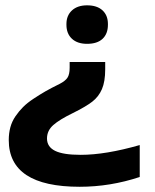

<svg xmlns="http://www.w3.org/2000/svg" viewBox="-20 -529 587 728"><path d="M389.2 -435.1Q389.2 -400.9 368.9 -381.8Q348.6 -362.8 310.1 -362.8Q273.4 -362.8 252.7 -382.1Q231.9 -401.4 231.9 -435.1V-438Q231.9 -470.2 252.9 -489.5Q273.9 -508.8 310.1 -508.8Q348.1 -508.8 368.7 -489.7Q389.2 -470.7 389.2 -438ZM13.2 2Q13.2 -23.9 19.3 -46.4Q25.4 -68.8 38.6 -88.1Q51.8 -107.4 67.4 -123Q83 -138.7 106.9 -154.5Q130.9 -170.4 152.6 -182.9Q174.3 -195.3 206.1 -210.9Q227.1 -221.7 235.6 -234.1Q244.1 -246.6 244.1 -272V-293.9H378.9V-266.1Q378.9 -219.7 366.5 -190.9Q354 -162.1 329.6 -143.3Q305.2 -124.5 255.9 -100.1Q205.6 -75.7 181.9 -54.7Q158.2 -33.7 158.2 -3.9Q158.2 27.8 189 43Q219.7 58.1 286.1 58.1Q380.4 58.1 509.8 21V142.1Q397.9 179.2 282.2 179.2Q13.2 179.2 13.2 2Z"/></svg>

Font: LT Wave Text Bold
Style: Regular
Weight: 700
Designer: Daniel Lyons
Version: Version 2.5 (Glyphs App)